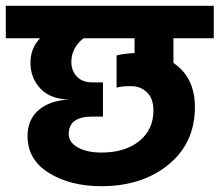

<svg xmlns="http://www.w3.org/2000/svg" viewBox="-50 -691 757 662"><path d="M414 -508V-559H238Q196 -526 196 -477Q196 -447 215 -427Q234 -407 268 -407H305V-289H268Q187 -289 187 -229Q187 -200 218.5 -182.5Q250 -165 300 -165Q381 -165 430 -204.5Q479 -244 479 -310Q479 -351 457 -372.5Q435 -394 401 -394Q370 -394 352 -389V-500Q375 -506 414 -508ZM687 -559H548V-474Q622 -424 622 -322Q622 -198 531 -123.5Q440 -49 299 -49Q193 -49 119 -94.5Q45 -140 45 -222Q45 -278 82.5 -311Q120 -344 188 -348Q124 -349 89.5 -385.5Q55 -422 55 -475Q55 -524 88 -559H-30V-671H687Z"/></svg>

Font: Hind Bold
Style: Regular
Weight: 700
Designer: Manushi Parikh, Satya Rajpurohit
Foundry: Indian Type Foundry
Version: Version 1.201;PS 1.0;hotconv 1.0.78;makeotf.lib2.5.61930; tt